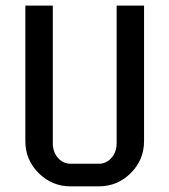

<svg xmlns="http://www.w3.org/2000/svg" viewBox="-20 -660 600 680"><path d="M490.2 -160.2Q490.2 -93.8 443.1 -46.9Q396 0 330.1 0H230Q164.1 0 116.9 -46.9Q69.8 -93.8 69.8 -160.2V-640.1H167V-152.8Q167 -121.6 185.3 -100.8Q203.6 -80.1 230 -80.1H330.1Q356.4 -80.1 374.8 -100.8Q393.1 -121.6 393.1 -152.8V-640.1H490.2Z"/></svg>

Font: Laconic
Style: Regular
Weight: 400
Designer: Robby Woodard
Version: Version 1.000